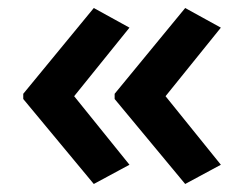

<svg xmlns="http://www.w3.org/2000/svg" viewBox="-20 -510 609 479"><path d="M38 -276 214 -490 303 -441 165 -270 303 -99 214 -51 38 -263ZM266 -276 442 -490 531 -441 393 -270 531 -99 442 -51 266 -263Z"/></svg>

Font: Noto Sans Lao Looped UI SemiBold
Style: Regular
Weight: 600
Designer: Mark Frömberg, Ben Mitchell
Foundry: The Fontpad Ltd
Version: Version 1.001